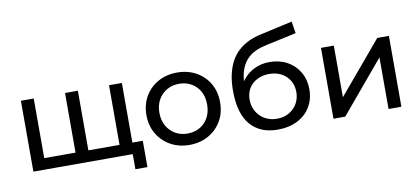

<svg xmlns="http://www.w3.org/2000/svg" viewBox="-76 -1030 3091 1414"><g transform="rotate(-10 1469.0 -322.5)"><path d="M423 -84V-530H519V-84H752V-530H848V0H93V-530H189V-84ZM836 113V0H747V-84H926V113Z M1261 6Q1181 6 1119 -29Q1057 -64 1021 -125Q985 -186 985 -265Q985 -344 1021 -405Q1057 -466 1119 -500.5Q1181 -535 1261 -535Q1340 -535 1402.5 -500.5Q1465 -466 1500.5 -405Q1536 -344 1536 -265Q1536 -186 1500.5 -125Q1465 -64 1402.5 -29Q1340 6 1261 6ZM1261 -79Q1312 -79 1352.5 -102Q1393 -125 1416 -167Q1439 -209 1439 -265Q1439 -322 1416 -363.5Q1393 -405 1352.5 -428Q1312 -451 1262 -451Q1210 -451 1170 -428Q1130 -405 1106 -363.5Q1082 -322 1082 -265Q1082 -209 1106 -167Q1130 -125 1170 -102Q1210 -79 1261 -79Z M1920 8Q1854 8 1803.5 -13Q1753 -34 1717 -75.5Q1681 -117 1662.5 -180.5Q1644 -244 1644 -330Q1644 -398 1656 -452Q1668 -506 1690.5 -548Q1713 -590 1746.5 -621Q1780 -652 1822.5 -672.5Q1865 -693 1916 -704L2158 -758L2172 -669L1949 -621Q1929 -617 1901.5 -609Q1874 -601 1844.5 -584.5Q1815 -568 1790 -539Q1765 -510 1750 -464Q1739 -430 1736 -386Q1743 -397 1752 -407Q1787 -448 1836.5 -470.5Q1886 -493 1945 -493Q2019 -493 2076.5 -461.5Q2134 -430 2167 -373.5Q2200 -317 2200 -245Q2200 -172 2166 -114.5Q2132 -57 2068.5 -24.5Q2005 8 1920 8ZM1929 -72Q1980 -72 2019 -94.5Q2058 -117 2080 -155.5Q2102 -194 2102 -242Q2102 -290 2080 -327Q2058 -364 2019 -385.5Q1980 -407 1927 -407Q1877 -407 1837 -386.5Q1797 -366 1775 -329.5Q1753 -293 1753 -245Q1753 -197 1775.5 -157.5Q1798 -118 1837.5 -95Q1877 -72 1929 -72Z M2337 0V-530H2433V-144L2758 -530H2845V0H2749V-386L2425 0Z"/></g></svg>

Font: Montserrat Z Med
Style: Regular
Weight: 500
Designer: Julieta Ulanovsky
Foundry: Julieta Ulanovsky
Version: Version 8.000